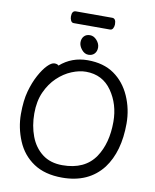

<svg xmlns="http://www.w3.org/2000/svg" viewBox="-107 -1084 959 1188"><g transform="rotate(10 372.5 -490.0)"><path d="M366 24Q257 24 186 -23.5Q115 -71 81 -152.5Q47 -234 47 -320Q47 -405 63.5 -464Q80 -523 104.5 -568Q129 -613 154 -638.5Q179 -664 198 -664Q216 -664 224 -655Q297 -719 397 -719Q497 -719 563.5 -672.5Q630 -626 665.5 -545.5Q701 -465 701 -375Q701 -198 621 -91Q532 24 366 24ZM354 -52Q495 -52 560 -148Q619 -236 619 -371Q619 -481 561 -564Q503 -647 399 -647Q357 -647 309.5 -627.5Q262 -608 221 -569Q180 -530 154 -472.5Q128 -415 128 -338Q128 -260 152.5 -195Q177 -130 227.5 -91Q278 -52 354 -52ZM394 -753Q370 -753 351.5 -775.5Q333 -798 333 -821Q333 -844 346.5 -859Q360 -874 384 -874Q408 -874 427 -852.5Q446 -831 446 -807Q446 -783 432 -768Q418 -753 394 -753ZM271 -930Q259 -930 253 -942Q247 -954 247 -968Q247 -1004 272 -1004H500Q524 -1004 524 -967Q524 -954 518 -942Q512 -930 499 -930Z"/></g></svg>

Font: LXGW WenKai TC
Style: Bold
Weight: 700
Designer: LXGW / Fontworks Inc.
Foundry: LXGW / Fontworks Inc.
Version: Version 1.330;April 28, 2024